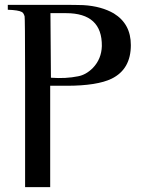

<svg xmlns="http://www.w3.org/2000/svg" viewBox="-20 -601 577 788"><path d="M517 -416C517 -474 494 -517 447 -546C414 -565 373 -577 322 -580C313 -581 268 -581 186 -581H12V-561C41 -560 60 -557 69 -552C74 -550 78 -544 81 -534C82 -531 83 -453 83 -299C83 -313 83 -158 83 167H186V38V-141C186 -223 186 -259 186 -249H254C337 -249 399 -259 438 -278C491 -304 517 -350 517 -416ZM398 -412C397 -377 385 -347 361 -322C342 -303 322 -292 301 -288C267 -281 230 -279 189 -282L187 -547H251C350 -547 399 -502 398 -412Z"/></svg>

Font: GFS Nicefore
Style: Regular
Weight: 400
Designer: George Matthiopoulos
Foundry: George Matthiopoulos
Version: Version 1.0